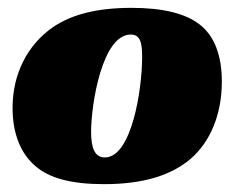

<svg xmlns="http://www.w3.org/2000/svg" viewBox="-20 -461 615 489"><path d="M315 -441C229 -441 164 -425 115 -392C49 -346 12 -272 12 -186C12 -122 32 -71 69 -39C105 -7 162 8 245 8C342 8 414 -13 465 -56C516 -100 545 -170 545 -253C545 -320 526 -370 488 -399C452 -427 394 -441 315 -441ZM247 -60C222 -60 212 -83 212 -125C212 -195 240 -373 313 -373C337 -373 342 -353 342 -316C342 -232 315 -60 247 -60Z"/></svg>

Font: Racing Sans One
Style: Regular
Weight: 400
Designer: Pablo Impallari, Rodrigo Fuenzalida
Foundry: Pablo Impallari, Rodrigo Fuenzalida
Version: Version 1.001